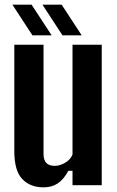

<svg xmlns="http://www.w3.org/2000/svg" viewBox="-20 -791 500 820"><path d="M165.9 9.1Q108.4 9.1 74.8 -26.7Q41.1 -62.5 41.1 -144.9V-600H165.9V-134.4Q165.9 -107.7 177.6 -95.2Q189.3 -82.7 213.5 -82.7Q235.7 -82.7 258.1 -95.8Q280.5 -108.8 289.7 -131.1V-600H414.5V0H289.7V-61.5H272Q251.6 -24.1 226.3 -7.5Q201 9.1 165.9 9.1ZM246.9 -640 161.3 -771.1H243.3L329 -640ZM118.6 -640 32.9 -771.1H114.9L200.6 -640Z"/></svg>

Font: Big Shoulders Display SC Thin
Style: Regular
Weight: 100
Designer: Patric King
Foundry: XO Type Co
Version: Version 2.002